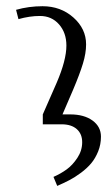

<svg xmlns="http://www.w3.org/2000/svg" viewBox="-20 -404 364 624"><path d="M32.2 -372.1Q73.7 -383.8 118.2 -383.8Q177.2 -383.8 218.5 -347.2Q259.8 -310.5 259.8 -259.8Q259.8 -231 249.5 -197.3Q239.3 -163.6 217.8 -112.8L183.1 -32.2H208Q253.4 -32.2 280.8 -12.2Q308.1 7.8 308.1 40Q308.1 65.4 299.1 87.9Q290 110.4 276.6 126.5Q263.2 142.6 243.2 157.5Q223.1 172.4 205.3 181.6Q187.5 190.9 166 200.2L153.8 170.9Q177.2 160.6 196.5 146.7Q215.8 132.8 231.4 109.1Q247.1 85.4 247.1 58.1Q247.1 31.2 229.5 15.6Q211.9 0 180.2 0H119.1V-32.2L164.1 -134.8Q195.8 -208.5 195.8 -255.9Q195.8 -297.4 171.9 -324.7Q147.9 -352.1 109.9 -352.1Q76.2 -352.1 40 -341.8Z"/></svg>

Font: Gawaa
Style: Regular
Weight: 400
Designer: T. Christopher White
Version: Version 1.0